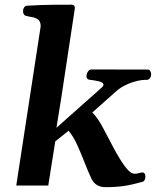

<svg xmlns="http://www.w3.org/2000/svg" viewBox="-20 -775 651 802"><path d="M235.4 -362.8 215.8 -241.2 404.3 -408.7Q412.1 -415 412.1 -421.4Q412.1 -431.2 392.1 -435.5Q372.1 -439.9 354 -441.9Q341.3 -443.4 341.3 -456.5Q341.3 -467.3 347.4 -476.1Q353.5 -484.9 361.3 -484.9L597.7 -484.4Q605 -484.4 608.2 -477.5Q611.3 -470.7 611.3 -464.8Q611.3 -455.6 606 -448.2Q600.6 -440.9 591.8 -441.4Q572.3 -441.9 548.6 -435.8Q524.9 -429.7 503.2 -418.9Q481.4 -408.2 467.3 -395.5L365.7 -305.2Q387.7 -283.2 408.4 -244.6Q429.2 -206.1 451.4 -163.1Q473.6 -120.1 498.5 -84.5Q506.8 -72.8 518.3 -61Q529.8 -49.3 543.5 -49.3Q551.8 -49.3 561 -52Q570.3 -54.7 574.7 -54.7Q582 -54.7 584.7 -48.8Q587.4 -43 587.4 -36.1Q587.4 -30.8 584.7 -24.2Q582 -17.6 575.2 -15.6Q532.7 -3.4 498.5 1.7Q464.4 6.8 421.4 6.8Q399.9 6.8 385.3 -2Q370.6 -10.7 362.3 -27.8Q347.2 -60.1 332.8 -97.4Q318.4 -134.8 302.5 -169.7Q286.6 -204.6 266.6 -229L210.9 -184.6L181.6 0H47.9L149.9 -665Q149.9 -686 138.4 -693.8Q127 -701.7 111.8 -703.9Q96.7 -706.1 85 -710Q76.2 -714.8 76.2 -729.5Q76.2 -737.3 80.8 -743.9Q85.4 -750.5 91.3 -751Q154.8 -754.9 204.1 -755.1Q253.4 -755.4 280.3 -755.4Q284.2 -755.4 288.6 -752.2Q293 -749 292.5 -739.3Z"/></svg>

Font: Gelasio SemiBold
Style: Italic
Weight: 600
Italic angle: -8.5°
Designer: Eben Sorkin
Foundry: Eben Sorkin
Version: Version 1.008